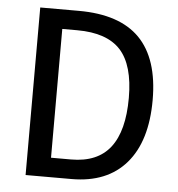

<svg xmlns="http://www.w3.org/2000/svg" viewBox="-49 -706 698 752"><g transform="rotate(5 300.0 -329.5)"><path d="M549.3 -335.9Q549.3 -174.3 474.4 -87.2Q399.4 0 259.8 0H79.1V-658.7H231Q391.6 -658.7 470.5 -578.4Q549.3 -498 549.3 -335.9ZM455.6 -335.9Q455.6 -464.8 401.9 -523.7Q348.1 -582.5 231.4 -582.5H172.4V-76.2H251.5Q355 -76.2 405.3 -141.1Q455.6 -206.1 455.6 -335.9Z"/></g></svg>

Font: Liberation Mono
Style: Regular
Weight: 400
Monospace: yes
Designer: Steve Matteson
Foundry: Ascender Corporation
Version: Version 2.1.5